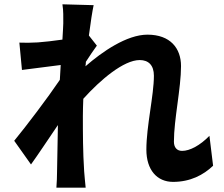

<svg xmlns="http://www.w3.org/2000/svg" viewBox="-20 -827 1040 892"><path d="M953 -196C909 -151 862 -126 826 -126C801 -126 788 -143 788 -169C788 -272 821 -417 821 -520C821 -603 771 -666 665 -666C569 -666 455 -587 377 -519C378 -526 379 -533 379 -540C396 -566 417 -598 430 -615L393 -662C401 -724 409 -775 415 -803L270 -807C275 -777 274 -747 274 -719C274 -708 272 -680 270 -643C228 -637 185 -632 156 -630C121 -628 98 -628 70 -629L82 -502C138 -509 214 -519 262 -525L258 -456C202 -373 102 -241 46 -173L124 -63C158 -110 206 -183 249 -246C247 -162 247 -105 245 -28C245 -12 244 24 242 45H378C376 23 372 -13 371 -31C365 -124 365 -207 365 -288C365 -313 366 -340 367 -368C447 -457 555 -548 629 -548C670 -548 695 -524 695 -475C695 -385 660 -240 660 -132C660 -37 710 18 784 18C864 18 925 -14 970 -57Z"/></svg>

Font: Noto Sans CJK JP Bold
Style: Regular
Weight: 700
Designer: Ryoko NISHIZUKA (kana & ideographs); Paul D. Hunt (Latin, Greek & Cyrillic); Wenlong ZHANG (bopomofo); Sandoll Communica
Foundry: Adobe Systems Incorporated
Version: Version 1.004;PS 1.004;hotconv 1.0.82;makeotf.lib2.5.63406